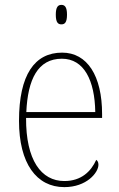

<svg xmlns="http://www.w3.org/2000/svg" viewBox="-20 -758 489 788"><path d="M232 -658C246 -658 255 -666 255 -698C255 -729 246 -738 232 -738C218 -738 209 -729 209 -698C209 -666 218 -658 232 -658ZM244 10C335 10 384 -49 384 -82C384 -93 380 -98 375 -102C354 -55 314 -15 244 -15C149 -15 86 -101 87 -274H399V-290C399 -447 338 -542 235 -542C122 -542 58 -451 58 -262C58 -87 130 10 244 10ZM371 -298H88C94 -432 135 -517 234 -517C325 -517 369 -428 371 -298Z"/></svg>

Font: Noto Serif SemiCondensed Thin
Style: Regular
Weight: 100
Width: 4
Designer: Monotype Design Team
Foundry: Monotype Imaging Inc.
Version: Version 2.015